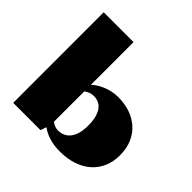

<svg xmlns="http://www.w3.org/2000/svg" viewBox="-197 -1003 1208 1208"><g transform="rotate(45 407.0 -398.5)"><path d="M68.4 -805.7H334V-425.8Q347.7 -439 366.5 -450.9Q385.3 -462.9 408 -472.4Q430.7 -481.9 456.8 -487.5Q482.9 -493.2 511.7 -493.2Q566.9 -493.2 615.2 -477.1Q663.6 -460.9 699.7 -429.2Q735.8 -397.5 756.6 -350.6Q777.3 -303.7 777.3 -241.7Q777.3 -184.6 757.6 -138.4Q737.8 -92.3 700.7 -59.3Q663.6 -26.4 610.6 -8.5Q557.6 9.3 491.7 9.3Q438.5 9.3 396.2 -4.2Q354 -17.6 325.2 -39.6L311.5 0H68.8ZM334 -97.2Q345.7 -87.4 360.6 -81.8Q375.5 -76.2 390.1 -76.2Q414.6 -76.2 435.3 -85.2Q456.1 -94.2 471.4 -113.3Q486.8 -132.3 495.4 -161.9Q503.9 -191.4 503.9 -232.9Q503.9 -274.9 495.8 -304.7Q487.8 -334.5 473.6 -353.3Q459.5 -372.1 439.9 -380.9Q420.4 -389.6 397 -389.6Q378.9 -389.6 362.8 -383.3Q346.7 -377 334 -367.2Z"/></g></svg>

Font: Poller One
Style: Regular
Weight: 400
Designer: Yvonne Schttler
Foundry: Yvonne Schttler
Version: Version 1.002